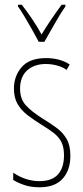

<svg xmlns="http://www.w3.org/2000/svg" viewBox="-20 -783 352 813"><path d="M278 -123Q278 -63 245.5 -26.5Q213 10 147 10Q110 10 81.5 0Q53 -10 36 -21V-52Q58 -36 87 -26Q116 -16 147 -16Q200 -16 225.5 -44.5Q251 -73 251 -125Q251 -160 240 -181.5Q229 -203 208 -219.5Q187 -236 157 -254Q123 -275 96.5 -295.5Q70 -316 54.5 -342.5Q39 -369 39 -408Q39 -461 72 -499Q105 -537 175 -537Q234 -537 275 -510L262 -487Q246 -499 222 -505.5Q198 -512 174 -512Q125 -512 95 -485Q65 -458 65 -407Q65 -364 89.5 -337Q114 -310 162 -280Q195 -260 221 -240.5Q247 -221 262.5 -194Q278 -167 278 -123ZM144 -606Q131 -631 114.5 -660Q98 -689 82.5 -715Q67 -741 56 -756V-763H72Q92 -738 115 -704Q138 -670 156 -637Q176 -670 196 -699.5Q216 -729 241 -763H257V-756Q235 -724 211.5 -682.5Q188 -641 168 -606Z"/></svg>

Font: Noto Sans Gujarati ExtraCondensed Thin
Style: Regular
Weight: 100
Width: 2
Designer: Jelle Bosma - Monotype Design Team, Universal Thirst
Foundry: Monotype Imaging Inc.
Version: Version 2.106; ttfautohint (v1.8.4.7-5d5b)